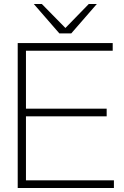

<svg xmlns="http://www.w3.org/2000/svg" viewBox="-20 -934 618 954"><path d="M68 0H546V-38H109V-356H510V-394H109V-682H540V-720H68ZM148 -914 275 -768H334L461 -914H421L305 -795L188 -914Z"/></svg>

Font: Aspekta 150
Style: Regular
Weight: 150
Designer: Ivo Dolenc
Version: Version 2.000